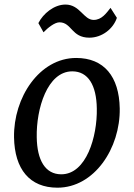

<svg xmlns="http://www.w3.org/2000/svg" viewBox="-20 -826 598 855"><path d="M42.5 -214.4C44.9 -72.3 112.3 9.8 235.8 9.8C399.9 9.8 516.1 -166 513.2 -343.3C510.7 -485.4 442.9 -567.9 319.3 -567.9C155.3 -567.9 39.6 -391.6 42.5 -214.4ZM252.9 -49.8C181.6 -49.8 145 -112.3 143.6 -215.3C141.1 -340.8 190.4 -508.3 301.8 -508.3C373 -508.3 409.7 -445.8 411.1 -342.8C413.6 -217.3 364.3 -49.8 252.9 -49.8ZM173.8 -682.1C192.4 -701.7 223.6 -727.1 245.6 -726.6C299.8 -725.6 298.3 -658.2 377.9 -658.2C433.6 -658.2 483.9 -696.8 500.5 -746.6L472.2 -791C453.6 -767.6 433.1 -737.3 397 -737.3C352.1 -737.3 336.4 -805.7 271.5 -805.7C220.7 -805.7 171.9 -765.1 150.9 -723.1Z"/></svg>

Font: Merriweather
Style: Italic
Weight: 400
Italic angle: -7.5°
Designer: Eben Sorkin
Foundry: Eben Sorkin
Version: Version 1.001